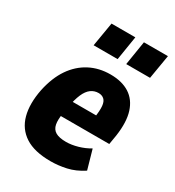

<svg xmlns="http://www.w3.org/2000/svg" viewBox="-178 -834 865 949"><g transform="rotate(30 254.0 -359.0)"><path d="M257 11Q164 11 111 -23.5Q58 -58 41 -121Q24 -184 41 -270Q58 -349 94 -401.5Q130 -454 182.5 -481.5Q235 -509 300 -509Q366 -509 409 -481.5Q452 -454 469.5 -399.5Q487 -345 475 -262L466 -208H172L186 -298H353L337 -282Q344 -328 341.5 -353Q339 -378 326.5 -389Q314 -400 295 -400Q271 -400 252 -386Q233 -372 220 -342Q207 -312 198 -263L192 -225Q185 -185 190 -159.5Q195 -134 215.5 -122Q236 -110 275 -110Q306 -110 341 -120Q376 -130 406 -148L437 -39Q391 -9 345.5 1Q300 11 257 11ZM341 -592 363 -729H500L477 -592ZM155 -592 178 -729H314L292 -592Z"/></g></svg>

Font: Nunito Sans 10pt Condensed Black
Style: Italic
Weight: 900
Width: 3
Italic angle: -9°
Designer: Vernon Adams
Foundry: Vernon Adams
Version: Version 3.101;gftools[0.9.27]